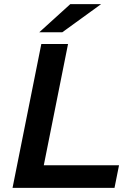

<svg xmlns="http://www.w3.org/2000/svg" viewBox="-20 -914 639 934"><path d="M41 0 181 -700H311L193 -110H559L537 0ZM171 -757 322 -894H472L283 -757Z"/></svg>

Font: Montserrat Thin SemiBold
Style: Italic
Weight: 600
Italic angle: -11.3°
Version: Version 9.000